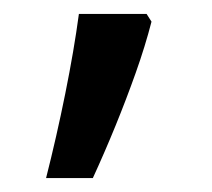

<svg xmlns="http://www.w3.org/2000/svg" viewBox="-20 -136 303 275"><path d="M190 -116 197 -105Q188 -70 174.5 -32Q161 6 145.5 44Q130 82 113 119H46Q61 60 73.5 -2Q86 -64 93 -116Z"/></svg>

Font: hexuoriya05
Style: Book
Weight: 400
Designer: Jelle Bosma - Monotype Design Team
Foundry: Monotype Imaging Inc.
Version: Version 2.003